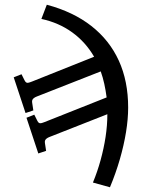

<svg xmlns="http://www.w3.org/2000/svg" viewBox="-20 -545 613 812"><path d="M445 247 373 227Q392 181 405.5 132Q419 83 426.5 34Q434 -15 434 -62L190 34Q182 37 177 41Q172 45 170.5 49.5Q169 54 170 60L175 93L142 104L92 -47L125 -60L138 -34Q141 -28 144.5 -25.5Q148 -23 153.5 -24Q159 -25 169 -29L431 -133Q427 -163 421 -190.5Q415 -218 406 -243L136 -137Q128 -134 123 -130Q118 -126 116.5 -121.5Q115 -117 116 -111L121 -78L88 -67L38 -218L71 -231L84 -205Q87 -199 90.5 -196.5Q94 -194 99.5 -195Q105 -196 115 -200L378 -305Q342 -367 285.5 -408Q229 -449 155 -465L178 -525Q290 -495 366.5 -435Q443 -375 482.5 -288.5Q522 -202 522 -90Q522 -42 513 13.5Q504 69 487 128Q470 187 445 247Z"/></svg>

Font: Literata
Style: Italic
Weight: 400
Italic angle: -2°
Designer: Latin by Veronika Burian and Jose Scaglione. Greek by Irene Vlachou. Cyrillic by Vera Evstafieva
Foundry: TypeTogether
Version: Version 3.103;gftools[0.9.29]